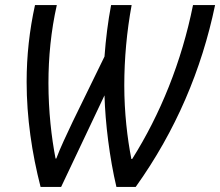

<svg xmlns="http://www.w3.org/2000/svg" viewBox="-20 -734 868 757"><path d="M140 3H221L392 -358C395 -249 412 -111 439 3H515C673 -218 775 -459 828 -714H741C696 -490 612 -283 501 -107H498C482 -188 470 -291 470 -397C470 -503 480 -611 499 -714H418C406 -651 397 -580 392 -511L267 -255C242 -202 218 -152 202 -109H199C183 -192 171 -295 171 -407C171 -508 181 -612 204 -714H118C96 -614 85 -514 85 -411C85 -270 106 -129 140 3Z"/></svg>

Font: Noto Sans Display SemiCondensed
Style: Italic
Weight: 400
Width: 4
Italic angle: -12°
Designer: Monotype Design Team
Foundry: Monotype Imaging Inc.
Version: Version 1.900